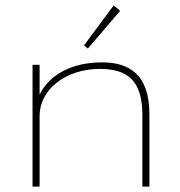

<svg xmlns="http://www.w3.org/2000/svg" viewBox="-20 -688 665 708"><path d="M304 -509 423 -648 399 -668 290 -521ZM100 0H126V-261C126 -355 218 -433 347 -434C447 -434 505 -394 505 -264V0H531V-266C531 -418 452 -458 356 -458C248 -458 163 -415 126 -339V-449H100Z"/></svg>

Font: Inconsolata Expanded ExtraLight
Style: Regular
Weight: 200
Width: 7
Monospace: yes
Designer: Raph Levien, Cyreal, Brenton Simpson
Foundry: Raph Levien, Cyreal, Google
Version: Version 3.100